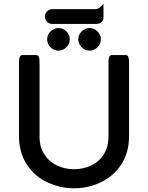

<svg xmlns="http://www.w3.org/2000/svg" viewBox="-20 -973 780 1012"><path d="M410.4 -723.9Q392.6 -741.7 392.6 -765.6Q392.6 -789.6 410.4 -807.4Q428.2 -825.2 452.1 -825.2Q476.1 -825.2 493.9 -807.4Q511.7 -789.6 511.7 -765.6Q511.7 -741.7 493.9 -723.9Q476.1 -706.1 452.1 -706.1Q428.2 -706.1 410.4 -723.9ZM246.3 -723.9Q228.5 -741.7 228.5 -765.6Q228.5 -789.6 246.3 -807.4Q264.2 -825.2 288.1 -825.2Q312 -825.2 329.8 -807.4Q347.7 -789.6 347.7 -765.6Q347.7 -741.7 329.8 -723.9Q312 -706.1 288.1 -706.1Q264.2 -706.1 246.3 -723.9ZM255.9 -924.8H484.4Q497.6 -924.8 510.3 -938L525.4 -952.6V-883.8Q525.4 -866.7 515.4 -856.7Q505.4 -846.7 484.4 -846.7H255.9Q239.7 -846.7 228.3 -858.2Q216.8 -869.6 216.8 -885.7Q216.8 -901.9 228.3 -913.3Q239.7 -924.8 255.9 -924.8ZM80.1 -255.9V-641.6Q80.1 -656.7 82 -666Q84.5 -678.2 91.8 -681.6Q94.2 -682.6 96.7 -682.6H171.9Q177.2 -682.6 181.2 -678.7Q185.1 -674.8 186.8 -665.8Q188.5 -656.7 188.5 -641.6V-252.9Q188.5 -196.3 214.4 -159.2Q222.2 -147.5 227.1 -141.6Q231.9 -135.7 236.3 -131.8Q254.9 -113.3 279.8 -101.1Q321.3 -81.1 370.1 -81.1Q418 -81.1 460 -100.6Q503.4 -121.1 527.6 -160.4Q551.8 -199.7 551.8 -252.9V-641.6Q551.8 -656.7 553 -663.3Q554.2 -669.9 555.4 -673.1Q556.6 -676.3 559.1 -678.2Q563 -682.6 568.4 -682.6H643.6Q648.9 -682.6 652.8 -678.7Q656.7 -674.8 658.4 -665.8Q660.2 -656.7 660.2 -641.6V-255.9Q660.2 -167.5 617.7 -103.5Q603.5 -82.5 585 -64Q552.7 -31.7 510.3 -11.7Q444.3 19.5 371.1 19.5Q297.9 19.5 232.9 -10.7Q163.1 -42 121.6 -105.7Q80.1 -169.4 80.1 -255.9Z"/></svg>

Font: YuPearl-SemiBold
Style: SemiBold
Weight: 600
Designer: Max Yao
Foundry: Max-Everyday
Version: Version 1.011; ttfautohint (v1.8.3)